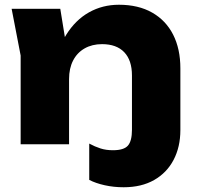

<svg xmlns="http://www.w3.org/2000/svg" viewBox="-20 -608 829 809"><path d="M29 -571H234L271 -343V0H67V-374ZM481 -588Q563 -588 621 -555Q679 -522 709.5 -462Q740 -402 740 -320V-60Q740 11 711.5 65.5Q683 120 629.5 150.5Q576 181 501 181Q459 181 421 172.5Q383 164 356 150V-3Q380 10 403.5 17.5Q427 25 456 25Q502 25 519 5.5Q536 -14 536 -61V-290Q536 -354 503.5 -388Q471 -422 410 -422Q368 -422 336.5 -404Q305 -386 288 -353Q271 -320 271 -275L208 -308Q220 -399 259 -461.5Q298 -524 355 -556Q412 -588 481 -588Z"/></svg>

Font: Unbounded
Style: Bold
Weight: 700
Designer: Luke Prowse, Jean-Baptiste Morizot, Fátima Lázaro, Florian Runge
Foundry: NaN
Version: Version 1.700